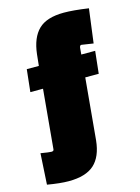

<svg xmlns="http://www.w3.org/2000/svg" viewBox="-129 -708 670 922"><g transform="rotate(-15 206.0 -247.0)"><path d="M-1 -18Q41 -11 52 -11Q63 -11 64 -19L91 -314H28L40 -425H100L106 -482Q115 -562 155.5 -601.5Q196 -641 282 -641Q329 -641 404 -630L382 -461L323 -470Q316 -470 314 -459L311 -425H380L368 -314H301L273 -9Q265 71 223 109Q181 147 96 147Q54 147 -10 136Z"/></g></svg>

Font: Passion One
Style: Bold
Weight: 700
Designer: Alejandro Lo Celso
Foundry: Fontstage
Version: Version 1.002